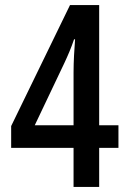

<svg xmlns="http://www.w3.org/2000/svg" viewBox="-20 -737 522 757"><path d="M270 0H371V-154H447V-243H371V-717H256L24 -240V-154H270ZM117 -243 234 -489C248 -519 261 -549 272 -582H276C273 -542 270 -495 270 -451V-243Z"/></svg>

Font: Kathrein 67 Medium Condensed
Style: Regular
Weight: 500
Width: 3
Designer: Lazydogs Typefoundry, based on Open Sans by Ascender Corporation
Foundry: Lazydogs Typefoundry
Version: Version 1.003;PS 001.003;hotconv 1.0.88;makeotf.lib2.5.64775